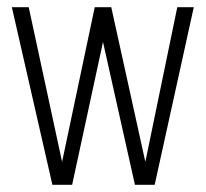

<svg xmlns="http://www.w3.org/2000/svg" viewBox="-20 -515 574 535"><path d="M126 0 13 -495H60L153 -64L244 -495H290L385 -64L474 -495H520L411 0H356L267 -398L181 0Z"/></svg>

Font: Alumni Sans Thin Light
Style: Regular
Weight: 300
Version: Version 1.018